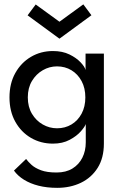

<svg xmlns="http://www.w3.org/2000/svg" viewBox="-20 -662 575 901"><path d="M248.5 219.5Q200 219.5 160.8 209.5Q121.5 199.5 92.2 181.2Q63 163 45.5 138.5L102.5 84Q112 97 128.2 111.8Q144.5 126.5 172.5 137Q200.5 147.5 245.5 147.5Q289.5 147.5 320 128.8Q350.5 110 366.5 78Q382.5 46 382.5 6V-7.5H467.5V11.5Q467.5 79.5 438.2 125.8Q409 172 359.5 195.8Q310 219.5 248.5 219.5ZM382.5 0V-80Q378.5 -67.5 359.2 -45.5Q340 -23.5 306.8 -5.8Q273.5 12 228.5 12Q171.5 12 125.2 -15Q79 -42 51.8 -90.8Q24.5 -139.5 24.5 -205Q24.5 -270.5 51.8 -319.2Q79 -368 125.2 -395.2Q171.5 -422.5 228.5 -422.5Q273 -422.5 305.8 -406.5Q338.5 -390.5 358.2 -369.5Q378 -348.5 381.5 -333.5V-410.5H467.5V0ZM110.5 -205Q110.5 -160.5 130 -128Q149.5 -95.5 180.8 -77.8Q212 -60 247.5 -60Q285.5 -60 315.5 -78Q345.5 -96 363 -128.8Q380.5 -161.5 380.5 -205Q380.5 -248.5 363 -281.2Q345.5 -314 315.5 -332.2Q285.5 -350.5 247.5 -350.5Q212 -350.5 180.8 -332.5Q149.5 -314.5 130 -282Q110.5 -249.5 110.5 -205ZM259 -480.5 109.5 -590 147.5 -641 259 -560 371 -641.5 409 -590.5Z"/></svg>

Font: League Spartan Thin
Style: Regular
Weight: 400
Version: Version 2.002